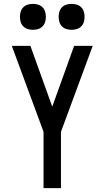

<svg xmlns="http://www.w3.org/2000/svg" viewBox="-20 -972 540 992"><path d="M205 0V-291L41 -735H137L250 -421L363 -735H459L295 -291V0ZM350 -818Q336 -818 323 -822Q310 -826 300.5 -835.5Q291 -845 287 -858Q283 -871 283 -885Q283 -899 287 -912Q291 -925 300.5 -934.5Q310 -944 323 -948Q336 -952 350 -952Q364 -952 377 -948Q390 -944 399.5 -934.5Q409 -925 413 -912Q417 -899 417 -885Q417 -871 413 -858Q409 -845 399.5 -835.5Q390 -826 377 -822Q364 -818 350 -818ZM150 -818Q136 -818 123 -822Q110 -826 100.5 -835.5Q91 -845 87 -858Q83 -871 83 -885Q83 -899 87 -912Q91 -925 100.5 -934.5Q110 -944 123 -948Q136 -952 150 -952Q164 -952 177 -948Q190 -944 199.5 -934.5Q209 -925 213 -912Q217 -899 217 -885Q217 -871 213 -858Q209 -845 199.5 -835.5Q190 -826 177 -822Q164 -818 150 -818Z"/></svg>

Font: Iosevka Bendy Medium
Style: Regular
Weight: 500
Monospace: yes
Designer: Belleve Invis
Foundry: Belleve Invis
Version: Version 30.1.2